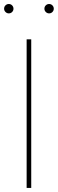

<svg xmlns="http://www.w3.org/2000/svg" viewBox="-24 -920 283 940"><path d="M128.9 -727.5V0H106.4V-727.5ZM216.3 -854.5Q207 -854.5 200.2 -861.3Q193.4 -868.2 193.4 -877.4Q193.4 -887.2 200.2 -893.8Q207 -900.4 216.3 -900.4Q226.1 -900.4 232.7 -893.6Q239.3 -886.7 239.3 -877.4Q239.3 -868.2 232.7 -861.3Q226.1 -854.5 216.3 -854.5ZM19 -854.5Q9.8 -854.5 2.9 -861.3Q-3.9 -868.2 -3.9 -877.4Q-3.9 -887.2 2.9 -893.8Q9.8 -900.4 19 -900.4Q28.8 -900.4 35.4 -893.6Q42 -886.7 42 -877.4Q42 -868.2 35.4 -861.3Q28.8 -854.5 19 -854.5Z"/></svg>

Font: Inter 18pt Thin
Style: Regular
Weight: 250
Designer: Rasmus Andersson
Foundry: rsms
Version: Version 4.001;git-66647c0bb